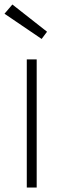

<svg xmlns="http://www.w3.org/2000/svg" viewBox="-22 -833 281 853"><path d="M163 -660 -2 -772 33 -813 187 -692ZM97 0V-569H141V0Z"/></svg>

Font: Yaldevi ExtraLight
Style: Regular
Weight: 200
Designer: Sol Matas, Rajitha Manaperi, Kosala Senevirathne
Foundry: Mooniak
Version: Version 1.100